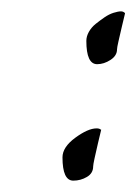

<svg xmlns="http://www.w3.org/2000/svg" viewBox="-20 -381 242 338"><path d="M193 -361Q197 -361 200 -358V-357Q198 -349 194.5 -334Q191 -319 188.5 -308Q186 -297 186 -294Q186 -283 174.5 -275.5Q163 -268 151 -268Q132 -268 132 -309Q132 -317 136.5 -325Q141 -333 148.5 -339Q156 -345 164 -350.5Q172 -356 180 -358.5Q188 -361 193 -361ZM144 -88Q144 -76 133 -69.5Q122 -63 109 -63Q90 -63 90 -104Q90 -122 112.5 -138.5Q135 -155 150 -155Q155 -155 157 -153H158V-152Q156 -144 152.5 -129Q149 -114 146.5 -102.5Q144 -91 144 -88Z"/></svg>

Font: Bilbo Swash Caps
Style: Regular
Weight: 400
Designer: Robert E. Leuschke
Foundry: Robert E. Leuschke
Version: Version 1.002